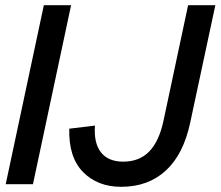

<svg xmlns="http://www.w3.org/2000/svg" viewBox="-20 -710 850 740"><path d="M2 0 149 -690H254L107 0ZM447 10Q356 10 300 -47Q244 -104 247 -214L346 -226Q341 -159 369 -123Q397 -87 455 -87Q517 -87 555 -126Q593 -165 610 -244L705 -690H810L713 -237Q687 -115 619 -52.5Q551 10 447 10Z"/></svg>

Font: Radio Canada Big
Style: Italic
Weight: 400
Italic angle: -12°
Designer: Étienne Aubert Bonn
Foundry: Coppers and Brasses
Version: Version 1.001